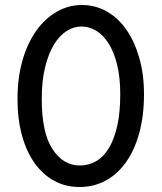

<svg xmlns="http://www.w3.org/2000/svg" viewBox="-20 -734 646 768"><path d="M298 14C336.7 14 371.8 5.3 403.5 -12C435.2 -29.3 462.3 -54.2 485 -86.5C507.7 -118.8 525.2 -157.8 537.5 -203.5C549.8 -249.2 556 -300.3 556 -357C556 -410.3 549.7 -459 537 -503C524.3 -547 507 -584.7 485 -616C463 -647.3 436.8 -671.5 406.5 -688.5C376.2 -705.5 343.3 -714 308 -714C272 -714 238.3 -705 207 -687C175.7 -669 148.3 -643.7 125 -611C101.7 -578.3 83.3 -538.8 70 -492.5C56.7 -446.2 50 -394.7 50 -338C50 -284 56 -235.3 68 -192C80 -148.7 96.8 -111.8 118.5 -81.5C140.2 -51.2 166.2 -27.7 196.5 -11C226.8 5.7 260.7 14 298 14ZM306 -628C326.7 -628 346.3 -622.3 365 -611C383.7 -599.7 400.2 -582.7 414.5 -560C428.8 -537.3 440.2 -509 448.5 -475C456.8 -441 461 -401.7 461 -357C461 -308.3 457 -266.2 449 -230.5C441 -194.8 429.8 -165.2 415.5 -141.5C401.2 -117.8 384 -100.3 364 -89C344 -77.7 322.3 -72 299 -72C255 -72 218.7 -93.8 190 -137.5C161.3 -181.2 147 -248 147 -338C147 -386.7 151.5 -429.2 160.5 -465.5C169.5 -501.8 181.3 -532 196 -556C210.7 -580 227.5 -598 246.5 -610C265.5 -622 285.3 -628 306 -628Z"/></svg>

Font: Cabin Condensed
Style: Regular
Weight: 400
Designer: Pablo Impallari
Foundry: Pablo Impallari. www.impallari.com Igino Marini. www.ikern.com
Version: Version 1.006